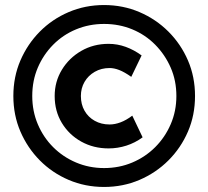

<svg xmlns="http://www.w3.org/2000/svg" viewBox="-20 -731 827 762"><path d="M393 11Q318 11 252.5 -17Q187 -45 138 -94.5Q89 -144 61 -209Q33 -274 33 -350Q33 -426 61 -491Q89 -556 138 -605.5Q187 -655 252.5 -683Q318 -711 393 -711Q468 -711 533.5 -683Q599 -655 648.5 -605.5Q698 -556 726 -491Q754 -426 754 -350Q754 -274 726 -209Q698 -144 648.5 -94.5Q599 -45 533.5 -17Q468 11 393 11ZM411 -142Q351 -142 302.5 -169Q254 -196 225.5 -243Q197 -290 197 -350Q197 -407 225.5 -454Q254 -501 302.5 -529Q351 -557 411 -557Q446 -557 479 -545Q512 -533 542 -511L501 -426Q474 -445 453.5 -453Q433 -461 415 -461Q382 -461 356 -446Q330 -431 315.5 -406Q301 -381 301 -350Q301 -317 315.5 -291.5Q330 -266 356 -251.5Q382 -237 415 -237Q436 -237 458.5 -245.5Q481 -254 505 -272L546 -186Q516 -164 481.5 -153Q447 -142 411 -142ZM393 -64Q453 -64 505 -86Q557 -108 596 -147Q635 -186 657.5 -238Q680 -290 680 -350Q680 -411 657.5 -462.5Q635 -514 596 -553.5Q557 -593 505 -614.5Q453 -636 393 -636Q334 -636 282 -614.5Q230 -593 191 -553.5Q152 -514 130 -462.5Q108 -411 108 -350Q108 -290 130 -238Q152 -186 191 -147Q230 -108 282 -86Q334 -64 393 -64Z"/></svg>

Font: Readex Pro Medium
Style: Regular
Weight: 500
Designer: Bonnie Shaver-Troup, Thomas Jockin
Foundry: Lexend
Version: Version 1.204